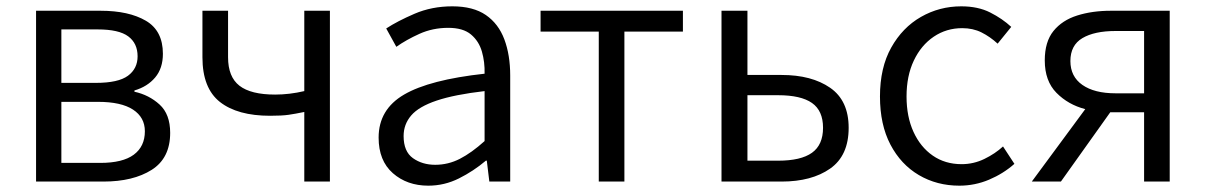

<svg xmlns="http://www.w3.org/2000/svg" viewBox="-20 -574 3812 607"><path d="M94 0V-540H298Q387 -540 441 -508.5Q495 -477 495 -404Q495 -358 470.5 -329Q446 -300 405 -288V-284Q451 -274 484.5 -243.5Q518 -213 518 -154Q518 -74 459.5 -37Q401 0 307 0ZM174 -312H283Q354 -312 384.5 -334.5Q415 -357 415 -396Q415 -437 385.5 -459Q356 -481 289 -481H174ZM174 -59H297Q368 -59 403 -85Q438 -111 438 -159Q438 -203 400.5 -227.5Q363 -252 290 -252H174Z M942 0V-220Q913 -214 892 -211Q871 -208 834 -208Q731 -208 675.5 -251.5Q620 -295 620 -393V-540H701V-393Q701 -331 737 -303Q773 -275 850 -275Q895 -275 942 -286V-540H1023V0Z M1334 13Q1267 13 1222 -26.5Q1177 -66 1177 -139Q1177 -228 1257.5 -275Q1338 -322 1512 -341Q1513 -378 1503.5 -411Q1494 -444 1469 -465Q1444 -486 1397 -486Q1348 -486 1306 -467Q1264 -448 1233 -426L1201 -484Q1236 -507 1290.5 -530.5Q1345 -554 1410 -554Q1476 -554 1516 -526.5Q1556 -499 1574.5 -449.5Q1593 -400 1593 -335V0H1527L1519 -66H1516Q1477 -33 1431 -10Q1385 13 1334 13ZM1356 -53Q1397 -53 1434 -72Q1471 -91 1512 -128V-286Q1417 -275 1360.5 -256Q1304 -237 1280 -209Q1256 -181 1256 -144Q1256 -95 1285.5 -74Q1315 -53 1356 -53Z M1873 0V-474H1689V-540H2139V-474H1954V0Z M2261 0V-540H2343V-337H2451Q2546 -337 2604.5 -296.5Q2663 -256 2663 -170Q2663 -82 2604.5 -41Q2546 0 2451 0ZM2343 -66H2440Q2512 -66 2547 -91Q2582 -116 2582 -170Q2582 -224 2547 -248.5Q2512 -273 2440 -273H2343Z M3013 13Q2942 13 2885 -20.5Q2828 -54 2795 -117Q2762 -180 2762 -269Q2762 -360 2797.5 -423.5Q2833 -487 2891.5 -520.5Q2950 -554 3019 -554Q3072 -554 3110.5 -534.5Q3149 -515 3177 -489L3134 -436Q3110 -458 3083 -471.5Q3056 -485 3022 -485Q2972 -485 2932 -458Q2892 -431 2869 -382.5Q2846 -334 2846 -269Q2846 -205 2868 -157Q2890 -109 2929 -82Q2968 -55 3020 -55Q3058 -55 3092 -71.5Q3126 -88 3151 -111L3187 -56Q3152 -25 3107 -6Q3062 13 3013 13Z M3507 -279H3597V-476H3507Q3440 -476 3402 -453.5Q3364 -431 3364 -381Q3364 -332 3402 -305.5Q3440 -279 3507 -279ZM3242 0 3411 -229Q3357 -243 3320 -280.5Q3283 -318 3283 -383Q3283 -442 3310.5 -476Q3338 -510 3385.5 -525Q3433 -540 3492 -540H3678V0H3597V-219H3491H3490L3334 0Z"/></svg>

Font: Source Han Sans SC Normal
Style: Regular
Weight: 350
Designer: Ryoko NISHIZUKA 西塚涼子 (kana, bopomofo & ideographs); Paul D. Hunt (Latin, Greek & Cyrillic); Sandoll Communications 산돌커뮤니
Foundry: Adobe
Version: Version 2.004;hotconv 1.0.118;makeotfexe 2.5.65603